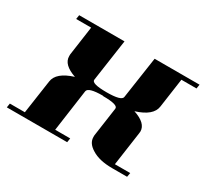

<svg xmlns="http://www.w3.org/2000/svg" viewBox="-101 -612 820 763"><g transform="rotate(30 309.0 -230.5)"><path d="M0 0 2.9 -19H71.8L94.2 -172.9Q100.1 -217.3 173.8 -240.2Q112.8 -261.2 112.8 -299.8V-308.1L131.8 -441.9H63L65.9 -460.9H273.9L246.1 -269Q243.2 -250 313 -250Q380.9 -250 383.8 -269L412.1 -460.9H618.2L615.2 -441.9H545.9L526.9 -308.1Q521 -263.2 446.8 -240.2Q507.8 -220.2 507.8 -182.1Q507.8 -180.7 507.3 -177.5Q506.8 -174.3 506.8 -172.9L484.9 -19H555.2L551.8 0H482.9Q423.8 0 389.2 -22Q356.9 -41.5 356.9 -69.8V-77.1L376 -210.9Q378.9 -230 310.1 -230Q309.6 -230 308.6 -230.5Q307.6 -231 307.1 -231Q240.7 -231 237.8 -210.9L210.9 -19H279.8L276.9 0Z"/></g></svg>

Font: Hjet
Style: Italic
Weight: 400
Designer: T. Christopher White
Version: Version 1.2